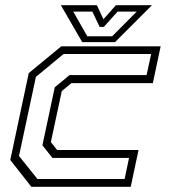

<svg xmlns="http://www.w3.org/2000/svg" viewBox="-20 -718 665 738"><path d="M100.5 0 19.5 -103 90.5 -437 215.5 -540H597.5L567.5 -398.5H254.5L217.5 -368L175.5 -172L199.5 -141.5H512.5L482.5 0ZM124 -30H459L476 -111H181.5L143 -159.5L190.5 -382.5L247.5 -429.5H543.5L561 -510.5H224.5L118 -422.5L53 -118.5ZM296 -556 214 -698H352.5L377.5 -644L425.5 -698H564L422 -556ZM315.5 -578.5H411L505.5 -673.5H432L379 -614.5H363L335 -673.5H261.5Z"/></svg>

Font: Tourney Light
Style: Italic
Weight: 300
Italic angle: -12°
Version: Version 1.015